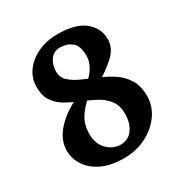

<svg xmlns="http://www.w3.org/2000/svg" viewBox="-148 -715 800 842"><g transform="rotate(-30 252.0 -294.0)"><path d="M464.4 -171.9Q464.4 -121.6 434.6 -79.1Q404.8 -36.6 354 -11Q303.2 14.6 240.7 14.6Q174.8 14.6 129.9 -7.1Q85 -28.8 62 -64Q39.1 -99.1 39.1 -139.2Q39.1 -193.8 81.8 -240.7Q124.5 -287.6 190.4 -317.9L242.2 -299.8Q202.1 -265.6 181.9 -232.2Q161.6 -198.7 161.6 -153.8Q161.6 -103 190.9 -73.7Q220.2 -44.4 257.8 -44.4Q298.8 -44.4 320.3 -76.4Q341.8 -108.4 341.8 -150.9Q341.8 -194.3 321.8 -220.9Q301.8 -247.6 270 -264.6Q238.3 -281.7 202.9 -295.9Q167.5 -310.1 135.7 -327.9Q104 -345.7 84 -373.5Q64 -401.4 64 -446.8Q64 -492.2 90.1 -527.3Q116.2 -562.5 160.4 -582.8Q204.6 -603 258.8 -603Q350.1 -603 395 -566.4Q439.9 -529.8 439.9 -473.1Q439.9 -428.7 401.1 -393.1Q362.3 -357.4 307.1 -325.2L255.9 -346.2Q290.5 -373.5 306.6 -401.9Q322.8 -430.2 322.3 -458Q322.3 -508.8 297.9 -527.8Q273.4 -546.9 240.7 -546.9Q207 -546.9 189.5 -522Q171.9 -497.1 171.9 -463.9Q171.9 -433.6 193.1 -414.1Q214.4 -394.5 247.6 -379.6Q280.8 -364.7 318.1 -349.4Q355.5 -334 388.9 -312.3Q422.4 -290.5 443.4 -256.8Q464.4 -223.1 464.4 -171.9Z"/></g></svg>

Font: Namdhinggo
Style: Bold
Weight: 700
Designer: Victor Gaultney
Foundry: SIL International
Version: Version 3.001